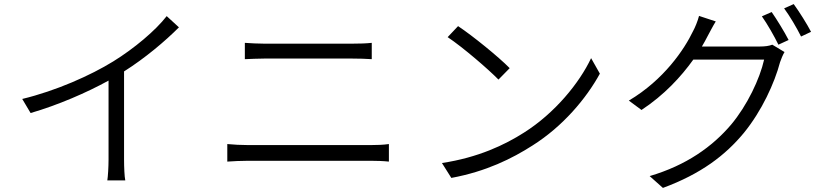

<svg xmlns="http://www.w3.org/2000/svg" viewBox="-20 -856 4040 941"><path d="M797 -777C742 -706 637 -618 535 -555C425 -487 255 -411 89 -371L130 -302C264 -341 405 -402 512 -461V-74C512 -37 509 10 506 28H594C590 10 588 -37 588 -74V-506C691 -571 789 -654 857 -722Z M1094 -64C1126 -66 1159 -68 1195 -68H1798C1824 -68 1857 -67 1886 -64V-150C1858 -146 1827 -145 1798 -145H1195C1159 -145 1127 -147 1094 -150ZM1180 -566C1210 -567 1241 -569 1275 -569H1706C1738 -569 1775 -568 1802 -566V-646C1775 -643 1741 -642 1706 -642H1275C1242 -642 1211 -644 1180 -646Z M2225 -728 2174 -674C2249 -624 2373 -517 2423 -466L2478 -522C2424 -577 2296 -681 2225 -728ZM2146 -57 2192 16C2364 -16 2490 -79 2590 -143C2739 -237 2853 -373 2920 -495L2877 -571C2820 -450 2700 -302 2548 -206C2454 -146 2324 -84 2146 -57Z M3420 -628C3430 -645 3439 -661 3447 -677C3457 -695 3473 -727 3488 -751L3406 -778C3400 -754 3386 -720 3377 -704C3334 -614 3234 -465 3062 -363L3124 -317C3235 -390 3318 -480 3378 -564H3725C3704 -470 3642 -339 3563 -245C3471 -137 3344 -46 3164 7L3229 65C3416 -4 3535 -95 3626 -205C3714 -313 3776 -449 3803 -551C3808 -566 3817 -588 3825 -601L3765 -637C3750 -631 3730 -628 3703 -628ZM3714 -776C3741 -738 3775 -678 3795 -637L3845 -660C3824 -701 3787 -761 3762 -797ZM3823 -815C3851 -777 3884 -721 3906 -677L3955 -700C3936 -737 3897 -799 3870 -836Z"/></svg>

Font: Genne Gothic Normal
Style: Regular
Weight: 350
Designer: Ryoko NISHIZUKA (kana & ideographs); Paul D. Hunt (Latin, Greek & Cyrillic); Wenlong ZHANG (bopomofo); Sandoll Communica
Foundry: Adobe Systems Incorporated
Version: Version 1.004;PS 1.004;hotconv 16.6.51;makeotf.lib2.5.65220